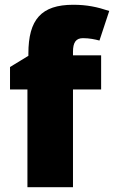

<svg xmlns="http://www.w3.org/2000/svg" viewBox="-20 -785 478 805"><path d="M404 -410V-553H286V-568C286 -608 299 -625 328 -625C355 -625 378 -620 397 -615L438 -739C387 -756 344 -765 287 -765C153 -765 99 -703 99 -560V-551L22 -504V-410H95V0H286V-410Z"/></svg>

Font: Noto Sans Bengali Black
Style: Regular
Weight: 900
Designer: Jelle Bosma - Monotype Design Team
Foundry: Monotype Imaging Inc.
Version: Version 2.003